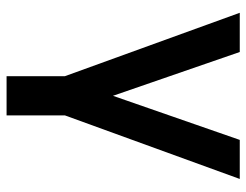

<svg xmlns="http://www.w3.org/2000/svg" viewBox="-104 -476 760 593"><g transform="rotate(90 276.5 -180.0)"><path d="M336.9 180.2H215.8V0L20 -540H141.1L276.4 -148.4L412.6 -540H533.2L336.9 0Z"/></g></svg>

Font: Vela Sans Bd
Style: Bold
Weight: 700
Designer: Principal design: Mikhail Sharanda - project Manrope.
Design modification: Ravid Balaliev
Foundry: Mikhail Sharanda
Version: Version 1.001